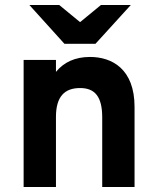

<svg xmlns="http://www.w3.org/2000/svg" viewBox="-20 -752 631 772"><path d="M364 -576 506 -732H386L302 -663L218 -732H98L239 -576ZM391 0H521V-322C521 -475 430 -523 342 -523C282 -523 237 -502 205 -463V-511H75V0H205V-282C205 -363 239 -398 302 -398C362 -398 391 -363 391 -280Z"/></svg>

Font: Overpass ExtraBold
Style: Regular
Weight: 800
Designer: Delve Withrington, Thomas Jockin
Foundry: Delve Fonts
Version: Version 3.000;DELV;Overpass